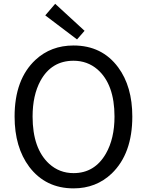

<svg xmlns="http://www.w3.org/2000/svg" viewBox="-20 -989 781 1021"><path d="M371.1 12.7Q222.7 12.7 135.7 -101.6Q57.6 -206.1 57.6 -369.1Q57.6 -567.4 168.9 -670.9Q251 -747.1 371.1 -747.1Q522.5 -747.1 608.4 -630.9Q683.6 -529.3 683.6 -369.1Q683.6 -171.9 574.2 -66.4Q491.2 12.7 371.1 12.7ZM371.1 -68.4Q483.4 -68.4 543 -171.9Q588.9 -252 588.9 -369.1Q588.9 -541 498 -620.1Q444.3 -666 371.1 -666Q253.9 -666 195.3 -559.6Q153.3 -482.4 153.3 -369.1Q153.3 -199.2 241.2 -118.2Q295.9 -68.4 371.1 -68.4ZM389.6 -779.3 220.7 -907.2 273.4 -968.8 429.7 -825.2Z"/></svg>

Font: Taipei Sans TC Beta
Style: Regular
Weight: 400
Designer: JT Foundry
Foundry: JT Foundry
Version: Version 1.000